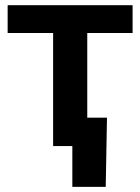

<svg xmlns="http://www.w3.org/2000/svg" viewBox="-20 -560 538 736"><path d="M183.6 0V-433.6H9.3V-540H488.3V-433.6H314.5V0ZM257.3 156.2V0H216.8V-108.9H390.1L385.3 156.2Z"/></svg>

Font: V-Inter
Style: SemiBold-600
Weight: 600
Designer: Rasmus Andersson
Foundry: rsms
Version: Version 4.000;git-4146feb